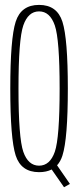

<svg xmlns="http://www.w3.org/2000/svg" viewBox="-20 -699 337 784"><path d="M241.5 65.5 191 -7Q169.5 4 139.5 4Q66 4 44 -64.2Q22 -132.5 22 -337.5Q22 -541.5 44 -610.2Q66 -679 139.5 -679Q213 -679 235 -610Q257 -541 257 -337.5Q257 -132.5 235 -64Q227.5 -40 213 -24L265.5 52ZM139.5 -22.5Q184 -22.5 203.8 -79.2Q223.5 -136 223.5 -337.5Q223.5 -538 203.8 -595.2Q184 -652.5 139.5 -652.5Q95 -652.5 75.2 -595.2Q55.5 -538 55.5 -337.5Q55.5 -136 75.2 -79.2Q95 -22.5 139.5 -22.5Z"/></svg>

Font: Anybody Condensed ExtraLight
Style: Regular
Weight: 200
Width: 3
Designer: Tyler Finck
Foundry: Etcetera Type Company
Version: Version 1.010; ttfautohint (v1.8.3) -l 8 -r 50 -G 200 -x 14 